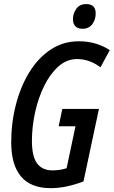

<svg xmlns="http://www.w3.org/2000/svg" viewBox="-20 -931 569 960"><path d="M233.9 9.8Q133.8 9.8 85 -48.6Q36.1 -106.9 36.1 -218.8Q36.1 -317.4 59.6 -408.2Q83 -499 127 -570.3Q170.9 -641.6 233.4 -683.1Q295.9 -724.6 374.5 -724.6Q420.9 -724.6 460.7 -712.2Q500.5 -699.7 528.8 -680.2L482.4 -594.7Q427.2 -635.7 365.2 -635.7Q313.5 -635.7 272 -598.6Q230.5 -561.5 200.7 -501Q170.9 -440.4 155.3 -368.4Q139.6 -296.4 139.6 -226.1Q139.6 -149.4 165.3 -114.3Q190.9 -79.1 242.7 -79.1Q279.8 -79.1 313 -89.8L357.4 -299.8H273.4L291.5 -386.2H474.6L397.5 -23.9Q309.1 9.8 233.9 9.8ZM392.6 -787.1Q369.1 -787.1 356.9 -799.8Q344.7 -812.5 344.7 -834.5Q344.7 -863.8 361.6 -887.2Q378.4 -910.6 411.1 -910.6Q458.5 -910.6 458.5 -863.8Q458.5 -833 441.4 -810.1Q424.3 -787.1 392.6 -787.1Z"/></svg>

Font: Open Sans Condensed SemiBold
Style: Italic
Weight: 600
Width: 3
Italic angle: -12°
Designer: Monotype Design Team
Foundry: Monotype Imaging Inc.
Version: Version 3.000; ttfautohint (v1.8.4)